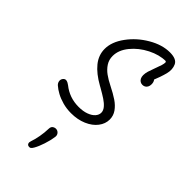

<svg xmlns="http://www.w3.org/2000/svg" viewBox="-330 -827 1280 1280"><g transform="rotate(45 310.0 -187.0)"><path d="M81 -56.5Q69 -67 66.2 -82.2Q63.5 -97.5 73 -110Q83.5 -123.5 97.8 -120.8Q112 -118 127.5 -106Q159 -80.5 197 -67Q235 -53.5 279 -53.5Q321 -53.5 351.5 -64.8Q382 -76 398 -94.2Q414 -112.5 414 -133Q414 -153.5 398 -172.5Q382 -191.5 356.8 -208.2Q331.5 -225 290 -248.5L280 -254Q206.5 -295 167.5 -343.2Q128.5 -391.5 128.5 -450Q128.5 -516 178.5 -584.2Q228.5 -652.5 304.8 -697Q381 -741.5 453.5 -741.5Q516 -741.5 532 -707Q548 -672.5 536.8 -628.5Q525.5 -584.5 500.5 -523.5Q499.5 -520.5 498.8 -519.2Q498 -518 497 -515L488 -546.5Q501.5 -546.5 509.2 -534.5Q517 -522.5 517 -504Q517 -489 511.2 -478.5Q505.5 -468 496.2 -463Q487 -458 476 -458Q464 -458 454.5 -464Q445 -470 439.5 -481.2Q434 -492.5 434 -508Q434 -525.5 440.2 -546.5Q446.5 -567.5 458.5 -599Q469 -626 474.2 -643.2Q479.5 -660.5 479.5 -673.5L474.5 -680.5Q415 -680.5 350.2 -647.8Q285.5 -615 242.5 -562.5Q199.5 -510 199.5 -454Q199.5 -418.5 217.5 -390.8Q235.5 -363 263.8 -342.5Q292 -322 330.5 -303Q379.5 -278.5 412.5 -256.2Q445.5 -234 465.8 -205.2Q486 -176.5 486 -141Q486 -100.5 459 -65.2Q432 -30 383.2 -9Q334.5 12 273 12Q231.5 12 194.2 1.8Q157 -8.5 128.5 -24Q100 -39.5 81 -56.5ZM216.5 333Q226.5 305 233.5 266.8Q240.5 228.5 241.5 189.5Q242 170 255 162Q268 154 282 156.5Q295.5 159 304.2 170.5Q313 182 310.5 198.5Q305.5 235 291.5 277.5Q277.5 320 262.5 346Q255 359.5 248 364.8Q241 370 230.5 368Q219.5 366 215.5 356.5Q211.5 347 216.5 333Z"/></g></svg>

Font: Monaspace Radon Var
Style: Regular
Weight: 400
Designer: Riley Cran and the Lettermatic Team
Version: Version 1.000 (Monaspace Radon Var)